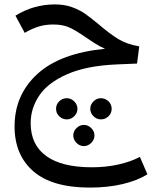

<svg xmlns="http://www.w3.org/2000/svg" viewBox="-20 -484 688 870"><path d="M648 306Q603 334 536 350Q469 366 387 366Q216 366 131 292Q46 218 46 89Q46 -54 149 -148.5Q252 -243 456 -263Q431 -274 407.5 -289Q384 -304 364 -318Q322 -347 293 -360Q264 -373 222 -373Q184 -373 153 -363Q122 -353 92 -335L50 -413Q132 -464 229 -464Q272 -464 306.5 -451.5Q341 -439 366.5 -421Q392 -403 428 -373Q478 -330 517 -306.5Q556 -283 611 -274L601 -196L507 -192Q372 -186 285 -148Q198 -110 158.5 -52Q119 6 119 74Q119 172 189.5 223Q260 274 396 274Q460 274 516 261.5Q572 249 614 227ZM234 9Q234 -11 248.5 -25Q263 -39 283 -39Q302 -39 316.5 -24.5Q331 -10 331 9Q331 28 316.5 42.5Q302 57 283 57Q263 57 248.5 43Q234 29 234 9ZM389 9Q389 -10 403.5 -24.5Q418 -39 437 -39Q457 -39 471.5 -25Q486 -11 486 9Q486 29 471.5 43Q457 57 437 57Q418 57 403.5 42.5Q389 28 389 9ZM312 130Q312 111 326.5 96.5Q341 82 360 82Q379 82 393.5 96.5Q408 111 408 130Q408 149 393.5 163.5Q379 178 360 178Q341 178 326.5 163.5Q312 149 312 130Z"/></svg>

Font: Fira GO
Style: Regular
Weight: 400
Designer: Carrois Corporate
Foundry: Carrois Corporate GbR
Version: Version 0.300